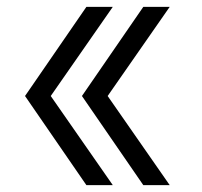

<svg xmlns="http://www.w3.org/2000/svg" viewBox="-20 -540 590 560"><path d="M232 0 53 -260 232 -520H309L128 -260L309 0ZM398 0 219 -260 398 -520H475L294 -260L475 0Z"/></svg>

Font: M PLUS Code Latin SemiExpanded
Style: Regular
Weight: 400
Width: 6
Designer: Coji Morishita
Foundry: UNDERFOREST DESIGN
Version: Version 1.002; ttfautohint (v1.8.3)